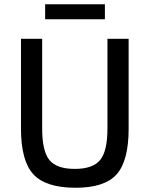

<svg xmlns="http://www.w3.org/2000/svg" viewBox="-20 -873 706 906"><path d="M475 -782H193V-853H475ZM587 -690V-266Q587 -114 530.5 -50.5Q474 13 337 13Q196 13 137.5 -50.5Q79 -114 79 -266V-690H179V-266Q179 -160 213 -118Q247 -76 333 -76Q418 -76 452.5 -118Q487 -160 487 -266V-690Z"/></svg>

Font: Exo 2.0 Medium
Style: Regular
Weight: 500
Designer: Natanael Gama
Version: Version 1.001;PS 001.001;hotconv 1.0.70;makeotf.lib2.5.58329